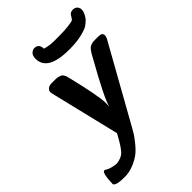

<svg xmlns="http://www.w3.org/2000/svg" viewBox="-252 -770 1078 1078"><g transform="rotate(-45 287.0 -230.5)"><path d="M3.9 185.1Q6.8 97.2 24.9 97.2Q27.8 97.2 45.4 106.7Q63 116.2 102.1 120.1Q142.1 115.2 162.1 94.7Q182.1 74.2 213.9 17.1Q219.7 5.9 223.1 0L126 -401.9Q121.1 -421.9 121.1 -426.8Q121.1 -432.6 123.5 -438.7Q126 -444.8 135.5 -451.4Q145 -458 161.1 -458H192.9Q206.1 -458 216.1 -455.1Q226.1 -452.1 231.4 -449.5Q236.8 -446.8 241.5 -439Q246.1 -431.2 247.6 -428Q249 -424.8 251.5 -413.3Q253.9 -401.9 254.9 -399.9Q296.9 -227.1 298.8 -167L297.9 -137.2Q311 -190.4 426.8 -396Q427.7 -398.9 432.9 -407.5Q438 -416 439.5 -418.5Q440.9 -420.9 445.6 -428Q450.2 -435.1 452.1 -437Q454.1 -439 459 -444.1Q463.9 -449.2 468.5 -450.7Q473.1 -452.1 479 -454.6Q484.9 -457 491.9 -457.5Q499 -458 507.8 -458H533.2Q564 -458 564 -437Q564 -427.2 558.1 -415L303.2 41Q291 62 284.9 72Q278.8 82 255.4 111.6Q231.9 141.1 210.4 158Q189 174.8 153.6 189.9Q118.2 205.1 80.1 205.1Q8.8 205.1 3.9 185.1ZM194.8 -617.2Q194.8 -643.1 207 -654.5Q219.2 -666 232.9 -666Q267.1 -666 269 -625Q305.2 -615.2 340.8 -615.2H375Q424.8 -615.2 452.9 -619.1Q481 -623 488 -625.5Q495.1 -627.9 501.5 -639.4Q507.8 -650.9 509.8 -652.8Q519.5 -666 539.1 -666Q554.2 -666 564.2 -656Q574.2 -646 574.2 -629.9Q574.2 -607.9 550.8 -576.2Q534.7 -560.1 520.3 -550.5Q505.9 -541 465.8 -531Q425.8 -521 367.2 -521Q257.3 -521 217.8 -560.1Q194.8 -583 194.8 -617.2Z"/></g></svg>

Font: CMU Sans Serif
Style: BoldOblique
Weight: 700
Italic angle: -12°
Version: Version 0.7.0